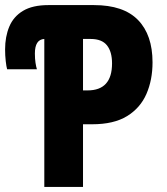

<svg xmlns="http://www.w3.org/2000/svg" viewBox="-34 -734 654 754"><path d="M140 -581Q103 -579 103 -524Q103 -503 105.5 -487Q108 -471 111 -462H-6Q-9 -472 -11.5 -494Q-14 -516 -14 -540Q-14 -590 2.5 -629.5Q19 -669 56.5 -691.5Q94 -714 156 -714H335Q451 -714 508 -655.5Q565 -597 565 -489Q565 -420 541 -365Q517 -310 465 -278Q413 -246 328 -246H292V0H140ZM310 -379Q406 -379 406 -485Q406 -531 386 -556Q366 -581 322 -581H292V-379Z"/></svg>

Font: Noto Sans Mono ExtraBold
Style: Regular
Weight: 800
Designer: Monotype Design Team
Foundry: Monotype Imaging Inc.
Version: Version 2.014